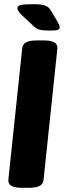

<svg xmlns="http://www.w3.org/2000/svg" viewBox="-20 -895 305 917"><path d="M84 2Q16 2 20 -37L86 -664Q88 -684 105 -693Q122 -702 158 -702H189Q258 -702 254 -663L188 -36Q186 -16 169 -7Q152 2 115 2ZM220 -749Q186 -749 170 -753Q154 -757 142 -769L86 -821Q63 -843 63 -855Q63 -868 80.5 -871.5Q98 -875 139 -875Q177 -875 194.5 -869Q212 -863 223 -845L256 -789Q265 -773 265 -764Q265 -757 257.5 -753Q250 -749 220 -749Z"/></svg>

Font: Asap Condensed Condensed ExtraBold
Style: Italic
Weight: 800
Width: 3
Italic angle: -6°
Designer: Pablo Cosgaya
Foundry: Omnibus-Type
Version: Version 3.001; ttfautohint (v1.8.4.7-5d5b)